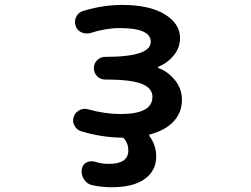

<svg xmlns="http://www.w3.org/2000/svg" viewBox="-20 -577 1040 794"><path d="M441.4 197.3Q399.4 197.3 360.4 188.5Q338.9 183.6 327.1 164.1Q317.4 149.4 317.4 131.8Q317.4 127 318.4 122.1Q321.3 103.5 337.9 94.7Q347.7 89.8 358.4 89.8Q365.2 89.8 373 91.8Q400.4 100.6 426.8 100.6Q428.7 100.6 430.7 100.6Q510.7 100.6 510.7 44.9Q510.7 17.6 494.1 -2.9Q490.2 -7.8 482.4 -7.8Q400.4 -8.8 315.4 -34.2Q296.9 -40 288.1 -57.6Q282.2 -68.4 282.2 -79.1Q282.2 -86.9 285.2 -94.7Q291 -112.3 308.6 -121.1Q319.3 -127 330.1 -127Q336.9 -127 343.8 -125Q415 -105.5 475.6 -105.5Q477.5 -105.5 479.5 -105.5Q545.9 -105.5 579.1 -124Q610.4 -141.6 610.4 -176.8Q610.4 -210.9 570.3 -228.5Q527.3 -248 417 -248H415Q395.5 -248 381.8 -261.7Q368.2 -275.4 368.2 -294.9Q368.2 -314.5 381.8 -328.1Q395.5 -341.8 415 -341.8H417Q511.7 -341.8 559.6 -358.4Q603.5 -374 603.5 -404.3Q603.5 -460.9 475.6 -460.9Q418 -460.9 353.5 -440.4Q345.7 -438.5 337.9 -438.5Q327.1 -438.5 316.4 -443.4Q298.8 -451.2 293 -469.7Q290 -478.5 290 -486.3Q290 -497.1 294.9 -506.8Q303.7 -525.4 322.3 -531.2Q404.3 -556.6 485.4 -556.6Q596.7 -556.6 660.2 -518.6Q724.6 -479.5 724.6 -419.9Q724.6 -374 690.4 -338.9Q668 -314.5 634.8 -300.8Q632.8 -299.8 632.8 -297.9Q632.8 -295.9 634.8 -295.9Q669.9 -283.2 694.3 -255.9Q732.4 -216.8 732.4 -164.1Q732.4 -107.4 692.4 -69.3Q675.8 -52.7 652.8 -41Q629.9 -29.3 601.6 -21.5Q594.7 -19.5 598.6 -13.7Q626 24.4 626 70.3Q626 129.9 577.1 164.1Q530.3 197.3 441.4 197.3Z"/></svg>

Font: Rounded Mgen+ 1mn medium
Style: Regular
Weight: 500
Designer: [Source Han Sans]
Ryoko NISHIZUKA  (kana & ideographs); Paul D. Hunt (Latin, Greek & Cyrillic); Wenlong ZHANG  (bopomofo
Version: Version 1.059.20150602